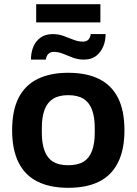

<svg xmlns="http://www.w3.org/2000/svg" viewBox="-20 -886 653 918"><path d="M306 12Q220 12 160 -17.5Q100 -47 69 -108.5Q38 -170 38 -263Q38 -358 69 -418.5Q100 -479 160 -508.5Q220 -538 306 -538Q394 -538 453.5 -508.5Q513 -479 544 -418.5Q575 -358 575 -263Q575 -170 544 -108.5Q513 -47 453.5 -17.5Q394 12 306 12ZM306 -96Q352 -96 379.5 -113Q407 -130 420 -165Q433 -200 433 -251V-275Q433 -326 420 -361Q407 -396 379.5 -413.5Q352 -431 306 -431Q261 -431 233.5 -413.5Q206 -396 193 -361Q180 -326 180 -275V-251Q180 -200 193 -165Q206 -130 233.5 -113Q261 -96 306 -96ZM128 -601Q128 -634 139 -661.5Q150 -689 173.5 -706Q197 -723 232 -723Q259 -723 283 -714.5Q307 -706 330 -696.5Q353 -687 377 -687Q392 -687 401.5 -695.5Q411 -704 414 -723H485Q485 -691 473.5 -663.5Q462 -636 439.5 -618.5Q417 -601 381 -601Q354 -601 329.5 -610Q305 -619 282.5 -628.5Q260 -638 236 -638Q222 -638 212 -629Q202 -620 199 -601ZM153 -779V-866H460V-779Z"/></svg>

Font: Archivo SemiBold
Style: Bold
Weight: 700
Version: Version 2.001